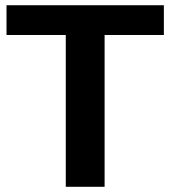

<svg xmlns="http://www.w3.org/2000/svg" viewBox="-20 -717 655 737"><path d="M381.5 0V-582.7H609V-696.9H5V-582.7H232.5V0Z"/></svg>

Font: Diatome
Style: Bold
Weight: 700
Designer: 15.100.17
Foundry: 15.100.17
Version: Version 1.004;Fontself Maker 3.5.8